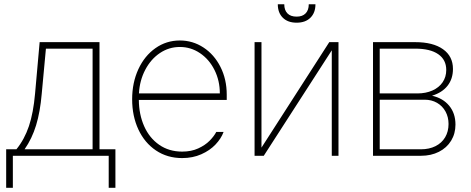

<svg xmlns="http://www.w3.org/2000/svg" viewBox="-20 -727 2196 896"><path d="M8.8 -30.3H56.6Q94.2 -76.7 115 -138.4Q135.7 -200.2 143.6 -290L165 -530.3H444.3V-30.3H518.6V149.4H487.3V0H40V149.4H8.8ZM412.1 -30.3V-500H194.3L174.8 -290Q167.5 -204.6 148.4 -142.3Q129.4 -80.1 94.7 -30.3Z M596.7 -263.7Q596.7 -341.3 625.7 -404.1Q654.8 -466.8 705.6 -502.4Q756.3 -538.1 819.3 -538.1Q879.4 -538.1 929.4 -505.4Q979.5 -472.7 1008.8 -414.8Q1038.1 -356.9 1038.1 -285.2V-260.7H627.9Q628.4 -192.9 652.8 -137.9Q677.2 -83 722.9 -51.3Q768.6 -19.5 830.1 -19.5Q872.6 -19.5 905 -34.4Q937.5 -49.3 958 -70.1Q978.5 -90.8 989.3 -111.3H1023.4Q1012.2 -80.6 985.8 -52.7Q959.5 -24.9 919.4 -7.1Q879.4 10.7 830.1 10.7Q760.7 10.7 707.8 -24.9Q654.8 -60.5 625.7 -123Q596.7 -185.5 596.7 -263.7ZM1005.9 -291Q1005.9 -350.6 981 -400.4Q956.1 -450.2 913.3 -479Q870.6 -507.8 819.3 -507.8Q768.6 -507.8 726.3 -479.5Q684.1 -451.2 658 -401.6Q631.8 -352.1 628.4 -291Z M1516.6 -530.3H1559.6V0H1528.3V-492.2L1210.9 0H1168V-530.3H1200.2V-38.1ZM1364.3 -621.1Q1323.2 -621.1 1299.8 -644.3Q1276.4 -667.5 1276.4 -707H1306.6Q1306.6 -679.7 1321.3 -664.6Q1335.9 -649.4 1364.3 -649.4Q1391.6 -649.4 1406.2 -664.6Q1420.9 -679.7 1420.9 -707H1452.1Q1452.1 -667.5 1428.7 -644.3Q1405.3 -621.1 1364.3 -621.1Z M1720.7 -530.3H1918Q2001 -530.3 2047.4 -497.3Q2093.8 -464.4 2093.8 -405.3Q2093.8 -358.9 2068.6 -326.9Q2043.5 -294.9 1996.1 -280.3Q2046.9 -269 2076.2 -233.6Q2105.5 -198.2 2105.5 -145.5Q2105.5 -103.5 2085.2 -70.3Q2064.9 -37.1 2028.3 -18.6Q1991.7 0 1944.3 0H1720.7ZM2073.2 -148.4Q2073.2 -180.7 2059.1 -206.5Q2044.9 -232.4 2019.5 -247.1Q1994.1 -261.7 1961.9 -261.7H1752V-30.3H1944.3Q1982.9 -30.3 2012.2 -44.9Q2041.5 -59.6 2057.4 -86.4Q2073.2 -113.3 2073.2 -148.4ZM2062.5 -400.4Q2062.5 -448.2 2025.1 -474.1Q1987.8 -500 1918 -500H1752V-291H1927.7Q1967.3 -291 1998 -304.7Q2028.8 -318.4 2045.7 -343.3Q2062.5 -368.2 2062.5 -400.4Z"/></svg>

Font: Pretendard JP Thin
Style: Regular
Weight: 100
Designer: Base glyphs from Inter by Rasmus Andersson; Hangeul glyphs from Noto Sans CJK(Source Han Sans) by Jang Soo-young and Kan
Foundry: Kil Hyung-jin
Version: Version 1.309